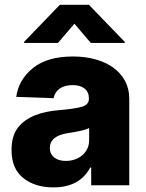

<svg xmlns="http://www.w3.org/2000/svg" viewBox="-20 -795 626 824"><path d="M29.5 -151.3Q29.5 -212 57.2 -247.5Q71 -265.3 89.8 -278.4Q108.7 -291.5 131 -300.4Q153.4 -309.3 179 -314.6Q204.5 -320 232.2 -322.1Q302.2 -328.1 332 -337Q361.5 -346.2 361.5 -370.7V-372.5Q361.5 -400.2 342.9 -415Q324.2 -429.7 291.9 -429.7Q257.5 -429.7 236.5 -415Q215.6 -400.2 209.9 -373.6L49.7 -379.3Q60 -453.5 121.8 -503.2Q182.9 -552.6 293.3 -552.6Q345.5 -552.6 389.7 -540.3Q433.9 -528.1 466.1 -504.8Q498.2 -481.5 516.5 -447.8Q534.8 -414.1 534.8 -370.7V0H371.4V-76H367.2Q322.1 9.2 208.8 9.2Q130.7 9.2 80.3 -30.5Q29.5 -70.7 29.5 -151.3ZM83.5 -610.8V-615.4L236.9 -774.5H361.5L515.3 -615.4V-610.8H369.7L299.4 -693.2L228.7 -610.8ZM262.4 -104.4Q282.3 -104.4 300.4 -110.4Q318.5 -116.5 332.4 -128Q346.2 -139.6 354.4 -156.2Q362.6 -172.9 362.6 -193.9V-245.7Q355.5 -241.8 345.2 -238.6Q334.9 -235.4 321.7 -232.6Q308.2 -229.8 295.6 -227.6Q283 -225.5 271 -223.7Q193.9 -211.6 193.9 -159.8Q193.9 -146.3 199 -136Q204.2 -125.7 213.2 -118.6Q222.3 -111.5 234.9 -108Q247.5 -104.4 262.4 -104.4Z"/></svg>

Font: Inter P Extra Bold
Style: Regular
Weight: 800
Designer: Rasmus Andersson
Foundry: rsms
Version: Version 3.018;git-588b23468